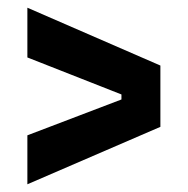

<svg xmlns="http://www.w3.org/2000/svg" viewBox="-20 -577 487 498"><path d="M51 -99V-226L295 -319V-332L51 -428V-557L396 -407V-248Z"/></svg>

Font: Bricolage Grotesque SemiCondensed SemiBold
Style: Regular
Weight: 600
Width: 4
Designer: Mathieu Triay
Foundry: Atelier Triay
Version: Version 1.001;gftools[0.9.33.dev8+g029e19f]